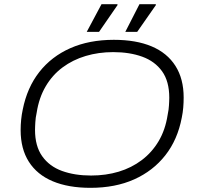

<svg xmlns="http://www.w3.org/2000/svg" viewBox="-20 -889 951 921"><path d="M414 12Q308 12 233 -19.5Q158 -51 118.5 -113Q79 -175 79 -265Q79 -290 81.5 -315Q84 -340 89 -363Q110 -469 168.5 -543.5Q227 -618 317.5 -658Q408 -698 526 -698Q633 -698 707.5 -666.5Q782 -635 821.5 -573Q861 -511 861 -421Q861 -397 859 -373Q857 -349 852 -325Q832 -219 773 -144Q714 -69 623.5 -28.5Q533 12 414 12ZM417 -47Q488 -47 549.5 -65.5Q611 -84 660 -121Q709 -158 741 -212Q773 -266 784 -337Q787 -351 788.5 -362.5Q790 -374 790.5 -383.5Q791 -393 791.5 -402.5Q792 -412 792 -420Q792 -499 757.5 -547Q723 -595 662.5 -617Q602 -639 523 -639Q453 -639 391 -620.5Q329 -602 280 -565.5Q231 -529 199 -474.5Q167 -420 156 -349Q153 -336 151.5 -324.5Q150 -313 149.5 -303Q149 -293 148.5 -284Q148 -275 148 -266Q148 -188 182.5 -139.5Q217 -91 277.5 -69Q338 -47 417 -47ZM581 -736 649 -869H727L728 -865L638 -736ZM396 -736 467 -869H543L544 -865L455 -736Z"/></svg>

Font: Archivo SemiExpanded ExtraLight
Style: Italic
Weight: 250
Width: 6
Italic angle: -10°
Designer: Hector Gatti
Foundry: Omnibus-Type
Version: Version 2.001